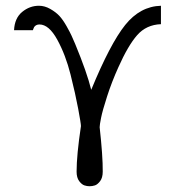

<svg xmlns="http://www.w3.org/2000/svg" viewBox="-20 -500 623 667"><path d="M28.8 -395Q30.8 -437 56.9 -458.5Q83 -480 115.2 -480Q135.3 -480 154.5 -469Q173.8 -458 186 -445.1Q198.2 -432.1 211.2 -409.2Q224.1 -386.2 228.5 -376.2Q232.9 -366.2 241.2 -347.2Q282.2 -248 296.9 -188Q362.8 -348.1 414.8 -413.1Q466.8 -478 539.1 -480V-416Q488.3 -414.1 456.5 -377.9Q424.8 -341.8 391.1 -266.1Q368.2 -215.3 352.1 -165.3Q335.9 -115.2 331.1 -90.6Q326.2 -65.9 326.2 -58.1Q337.4 43 336.9 96.2Q336.9 117.2 327.9 129.2Q318.8 141.1 309.8 144Q300.8 147 291 147Q282.2 147 273.2 144Q264.2 141.1 255.1 129.2Q246.1 117.2 246.1 96.2Q246.1 39.1 261.2 -62Q261.2 -70.8 251.7 -121.8Q242.2 -172.9 225.1 -241Q208 -309.1 179 -362.1Q149.9 -415 117.2 -415Q111.3 -415 107.2 -413.1Q103 -411.1 100.6 -408.4Q98.1 -405.8 97.2 -402.8Q96.2 -399.9 95.2 -397.9L94.2 -395Z"/></svg>

Font: CMU Bright
Style: Roman
Weight: 500
Version: Version 0.7.0